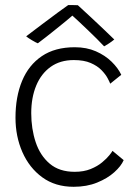

<svg xmlns="http://www.w3.org/2000/svg" viewBox="-20 -733 553 756"><path d="M467 -102.5Q457 -79 430 -54.8Q403 -30.5 362.2 -14Q321.5 2.5 270 2.5Q197.5 2.5 146.5 -34.8Q95.5 -72 68.2 -134Q41 -196 41 -269.5Q41 -352 67 -414.5Q93 -477 144.8 -512Q196.5 -547 274.5 -547Q321 -547 357.5 -531Q394 -515 419.5 -490Q445 -465 457.5 -438.5L414 -403.5Q411.5 -410.5 403.5 -425.5Q395.5 -440.5 379.5 -457Q363.5 -473.5 337 -485Q310.5 -496.5 270.5 -496.5Q217 -496.5 179.5 -469.8Q142 -443 122.5 -395.8Q103 -348.5 103 -287.5Q103 -226 120.5 -173.2Q138 -120.5 175.8 -88.5Q213.5 -56.5 274 -56.5Q310 -56.5 337 -67.5Q364 -78.5 382.2 -93.8Q400.5 -109 410.8 -122Q421 -135 423 -139ZM286.5 -712.5Q307 -693.5 332.8 -669.8Q358.5 -646 384 -621.8Q409.5 -597.5 430 -577.5Q419 -568.5 409 -562Q399 -555.5 390 -550.5Q379 -562.5 361.2 -580.2Q343.5 -598 324.2 -616.2Q305 -634.5 289 -649.5Q273 -664.5 265 -671.5Q257 -664.5 239.8 -650.2Q222.5 -636 201.5 -619.2Q180.5 -602.5 161 -587Q141.5 -571.5 129 -562.5Q122 -565 106 -574.5Q90 -584 83 -590Q111 -611.5 145.8 -637.5Q180.5 -663.5 209.2 -684.8Q238 -706 248.5 -713Q255 -713 266.5 -713Q278 -713 286.5 -712.5Z"/></svg>

Font: Grandstander ExtraLight
Style: Regular
Weight: 200
Designer: Tyler Finck
Foundry: Etcetera Type Co
Version: Version 1.200; ttfautohint (v1.8.3)